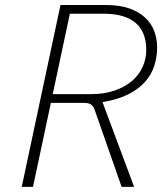

<svg xmlns="http://www.w3.org/2000/svg" viewBox="-20 -730 634 750"><path d="M178.7 -328.1 108.9 0H64.9L216.3 -710.4H393.6Q447.3 -710.4 485.4 -697Q523.4 -683.6 547.6 -660.6Q571.8 -637.7 582.8 -607.7Q593.8 -577.6 593.8 -544.9Q593.8 -509.8 583.5 -475.6Q573.2 -441.4 548.6 -412.6Q523.9 -383.8 482.9 -362.5Q441.9 -341.3 380.4 -331.1L503.9 0H455.1L348.6 -304.2Q345.2 -313.5 339.6 -318.6Q334 -323.7 327.4 -325.7Q320.8 -327.6 313.5 -327.9Q306.2 -328.1 299.8 -328.1ZM186 -362.3H335.4Q387.2 -362.3 427.5 -376.2Q467.8 -390.1 495.4 -413.6Q522.9 -437 537.1 -468.5Q551.3 -500 551.3 -535.2Q551.3 -568.4 541.5 -594.7Q531.7 -621.1 511.5 -639.2Q491.2 -657.2 460.2 -666.7Q429.2 -676.3 386.2 -676.3H252.9Z"/></svg>

Font: Ufes Sans Thin
Style: Italic
Weight: 100
Designer: Ricardo Esteves & Thais Bronze
Foundry: ProDesignUfes - Ricardo Esteves, Thais Bronze
Version: Version 2.0